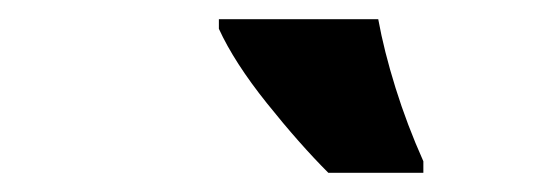

<svg xmlns="http://www.w3.org/2000/svg" viewBox="-20 -786 567 200"><path d="M322 -606H421V-618Q404 -656 392 -694.5Q380 -733 374 -766H208V-756Q224 -721 258 -678.5Q292 -636 322 -606Z"/></svg>

Font: Noto Sans Display Extra
Style: Italic
Weight: 800
Italic angle: -12°
Designer: Monotype Design Team
Foundry: Monotype Imaging Inc.
Version: Version 1.900